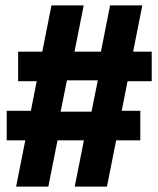

<svg xmlns="http://www.w3.org/2000/svg" viewBox="-20 -695 590 715"><path d="M40 0 74.2 -172.5H5V-282.5H95L116.7 -392.5H47.5V-502.5H137.5L171.7 -675H291.7L257.5 -502.5H355.8L390 -675H510L475.8 -502.5H545V-392.5H455L433.3 -282.5H502.5V-172.5H412.5L378.3 0H258.3L292.5 -172.5H194.2L160 0ZM205.8 -279.2H320.8L344.2 -395.8H229.2Z"/></svg>

Font: Funnel Sans Light ExtraBold
Style: Regular
Weight: 800
Version: Version 1.000